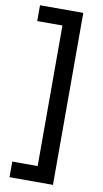

<svg xmlns="http://www.w3.org/2000/svg" viewBox="-100 -829 537 1005"><g transform="rotate(10 168.5 -327.0)"><path d="M258 130V-784H28V-700H162V47H27V130Z"/></g></svg>

Font: Arthouse Owned Medium
Style: Regular
Weight: 500
Designer: Jeremy Tribby
Foundry: Tribby Type
Version: Version 1.000;PS 001.000;hotconv 1.0.88;makeotf.lib2.5.64775